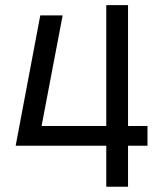

<svg xmlns="http://www.w3.org/2000/svg" viewBox="-20 -713 626 733"><path d="M39.6 -156.7 40 -157.7 133.8 -654.3H219.2L138.7 -231.9H385.7V-693.4H468.8V-231.9H543V-156.7H468.8V0H385.7V-156.7Z"/></svg>

Font: Cascadia Mono NF SemiLight
Style: Regular
Weight: 350
Monospace: yes
Designer: Aaron Bell
Foundry: Saja Typeworks
Version: Version 2404.023; ttfautohint (v1.8.4)